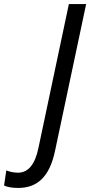

<svg xmlns="http://www.w3.org/2000/svg" viewBox="-168 -734 444 945"><path d="M-78 191C14 191 76 138 103 8L256 -714H171L21 -5C4 76 -29 116 -80 116C-101 116 -120 111 -137 105L-148 179C-132 187 -108 191 -78 191Z"/></svg>

Font: Noto Sans Display SemiCondensed
Style: Italic
Weight: 400
Width: 4
Italic angle: -12°
Designer: Monotype Design Team
Foundry: Monotype Imaging Inc.
Version: Version 1.900